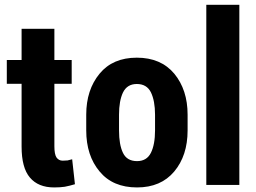

<svg xmlns="http://www.w3.org/2000/svg" viewBox="-20 -782 1084 812"><path d="M210 -660.2Q210 -627 210 -528.3Q228.5 -528.3 283.2 -528.3Q283.2 -502.9 283.2 -427.7Q264.6 -427.7 210 -427.7Q210 -361.3 210 -163.1Q210 -129.9 218.8 -116.2Q228.5 -102.5 245.1 -102.5Q257.8 -102.5 265.6 -103.5Q274.4 -105.5 285.2 -108.4Q289.1 -73.2 296.9 -2.9Q274.4 3.9 253.9 7.8Q234.4 10.7 209 10.7Q141.6 10.7 106.4 -31.2Q71.3 -72.3 71.3 -162.1Q71.3 -251 71.3 -427.7Q55.7 -427.7 8.8 -427.7Q8.8 -443.4 8.8 -491.2Q8.8 -500 8.8 -528.3Q24.4 -528.3 71.3 -528.3Q71.3 -561.5 71.3 -660.2Q105.5 -660.2 210 -660.2Z M344.7 -296.9Q344.7 -402.3 401.4 -470.7Q457 -538.1 558.6 -538.1Q660.2 -538.1 716.8 -470.7Q773.4 -402.3 773.4 -296.9Q773.4 -274.4 773.4 -230.5Q773.4 -124 716.8 -56.6Q660.2 10.7 559.6 10.7Q457 10.7 401.4 -56.6Q344.7 -124 344.7 -230.5Q344.7 -236.3 344.7 -247.1Q344.7 -259.8 344.7 -296.9ZM483.4 -230.5Q483.4 -169.9 500 -135.7Q516.6 -100.6 559.6 -100.6Q600.6 -100.6 618.2 -135.7Q635.7 -170.9 635.7 -230.5Q635.7 -252.9 635.7 -296.9Q635.7 -355.5 618.2 -391.6Q600.6 -426.8 558.6 -426.8Q517.6 -426.8 500 -390.6Q483.4 -355.5 483.4 -296.9Q483.4 -274.4 483.4 -230.5Z M992.2 0Q957 0 852.5 0Q852.5 -119.1 852.5 -476.6Q852.5 -547.9 852.5 -761.7Q887.7 -761.7 992.2 -761.7Q992.2 -571.3 992.2 0Z"/></svg>

Font: Noto Sans Hebrew DECATHLON 
Style: Bold
Weight: 400
Designer: Monotype Design Team
Version: Version 2.000;GOOG;noto-fonts:20170220:a8a215d2e889